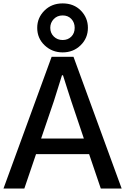

<svg xmlns="http://www.w3.org/2000/svg" viewBox="-24 -1086 721 1106"><path d="M212.9 -288.1H459L386.7 -502.9Q380.9 -520.5 363.8 -573.7Q346.7 -627 338.9 -652.3H333Q321.3 -614.3 286.1 -502.9ZM-3.9 0 273.4 -758.8H399.4L676.8 0H556.6L489.3 -198.2H183.6L116.2 0ZM190.4 -925.8Q190.4 -983.4 231.9 -1024.9Q273.4 -1066.4 336.9 -1066.4Q401.4 -1066.4 441.9 -1024.9Q482.4 -983.4 482.4 -925.8Q482.4 -866.2 440.4 -825.2Q398.4 -784.2 336.9 -784.2Q276.4 -784.2 233.4 -824.7Q190.4 -865.2 190.4 -925.8ZM265.6 -925.8Q265.6 -895.5 286.1 -875.5Q306.6 -855.5 336.9 -855.5Q367.2 -855.5 386.7 -875Q406.2 -894.5 406.2 -925.8Q406.2 -956.1 387.2 -976.6Q368.2 -997.1 336.9 -997.1Q305.7 -997.1 285.6 -976.1Q265.6 -955.1 265.6 -925.8Z"/></svg>

Font: Gothic A1 SemiBold
Style: Regular
Weight: 600
Version: Version 2.50